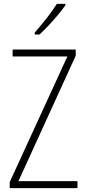

<svg xmlns="http://www.w3.org/2000/svg" viewBox="-20 -969 445 989"><path d="M379 0H30V-31L327 -678H45V-714H370V-682L75 -36H379ZM317 -942Q301 -919 277.5 -891Q254 -863 229 -836.5Q204 -810 183 -791H159V-801Q191 -838 220.5 -875.5Q250 -913 273 -949H317Z"/></svg>

Font: Noto Sans Khmer UI Condensed ExtraLight
Style: Regular
Weight: 200
Width: 3
Designer: Danh Hong and the Monotype Design Team
Foundry: Monotype Imaging Inc.
Version: Version 2.002; ttfautohint (v1.8.4.7-5d5b)